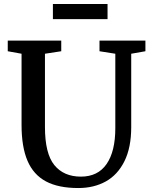

<svg xmlns="http://www.w3.org/2000/svg" viewBox="-20 -950 776 978"><path d="M19.5 0ZM527.8 -929.7V-852.5H249.5V-929.7ZM89.8 -676.3 19.5 -689V-743.2H292V-689L209 -676.3V-302.7Q209 -168 256.8 -109.1Q304.7 -50.3 392.1 -50.3Q478.5 -50.3 522.9 -114.5Q567.4 -178.7 567.4 -297.4V-676.3L486.8 -689V-743.2H720.7V-689L648.4 -676.3V-302.2Q648.4 -198.2 613.8 -128.7Q579.1 -59.1 518.6 -25.6Q458 7.8 378.9 7.8Q277.3 7.8 213.9 -26.1Q150.4 -60.1 120.1 -130.9Q89.8 -201.7 89.8 -314Z"/></svg>

Font: Merriweather
Style: Regular
Weight: 400
Designer: Eben Sorkin
Foundry: Eben Sorkin
Version: Version 1.584; ttfautohint (v1.6)